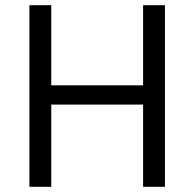

<svg xmlns="http://www.w3.org/2000/svg" viewBox="-20 -718 747 738"><path d="M530 0V-316H177V0H93V-698H177V-390H530V-698H614V0Z"/></svg>

Font: Aneliza
Style: Regular
Weight: 400
Designer: Mike Abbink, Paul van der Laan, Pieter van Rosmalen
Foundry: Bold Monday
Version: Version 3.0